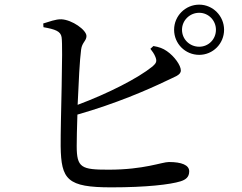

<svg xmlns="http://www.w3.org/2000/svg" viewBox="-20 -802 1040 826"><path d="M627 -592C634 -583 644 -570 649 -556C656 -538 652 -530 636 -516C573 -465 445 -400 314 -351C318 -445 323 -546 329 -589C333 -620 352 -626 352 -647C352 -673 290 -717 244 -719C220 -720 190 -708 166 -701L167 -685C217 -676 241 -668 245 -642C252 -600 240 -278 241 -173C243 -29 269 4 459 4C609 4 712 -8 757 -22C779 -29 794 -40 794 -65C794 -92 761 -105 707 -105C676 -105 601 -72 447 -72C330 -72 310 -80 310 -174C310 -200 311 -251 313 -309C478 -356 616 -416 693 -453C731 -472 758 -478 758 -499C758 -521 730 -560 698 -582C681 -594 664 -600 640 -604ZM837 -601C796 -601 763 -633 763 -674C763 -714 796 -747 837 -747C877 -747 909 -714 909 -674C909 -633 877 -601 837 -601ZM837 -782C777 -782 729 -733 729 -674C729 -614 777 -566 837 -566C896 -566 944 -614 944 -674C944 -733 896 -782 837 -782Z"/></svg>

Font: Source Han Serif JP Medium
Style: Regular
Weight: 500
Designer: Ryoko NISHIZUKA 西塚涼子 (kana & ideographs); Frank Grießhammer (Latin, Greek & Cyrillic); Wenlong ZHANG 张文龙 (bopomofo); San
Foundry: Adobe Systems Incorporated
Version: Version 1.001;PS 1.001;hotconv 16.6.54;makeotf.lib2.5.65590